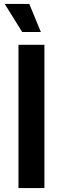

<svg xmlns="http://www.w3.org/2000/svg" viewBox="-20 -957 320 977"><path d="M74 0V-729H206V0ZM93 -794 4 -937H129L188 -794Z"/></svg>

Font: Mona Sans ExtraLight SemiBold
Style: Regular
Weight: 600
Version: Version 2.000